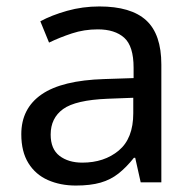

<svg xmlns="http://www.w3.org/2000/svg" viewBox="-20 -565 601 595"><path d="M288 -545Q386 -545 433 -502Q480 -459 480 -365V0H416L399 -76H395Q372 -47 347.5 -27.5Q323 -8 291.5 1Q260 10 215 10Q167 10 128.5 -7Q90 -24 68 -59.5Q46 -95 46 -149Q46 -229 109 -272.5Q172 -316 303 -320L394 -323V-355Q394 -422 365 -448Q336 -474 283 -474Q241 -474 203 -461.5Q165 -449 132 -433L105 -499Q140 -518 188 -531.5Q236 -545 288 -545ZM314 -259Q214 -255 175.5 -227Q137 -199 137 -148Q137 -103 164.5 -82Q192 -61 235 -61Q303 -61 348 -98.5Q393 -136 393 -214V-262Z"/></svg>

Font: ukorean85
Style: Book
Weight: 400
Designer: Jelle Bosma - Monotype Design Team
Foundry: Monotype Imaging Inc.
Version: Version 2.003